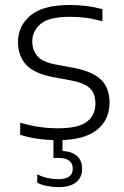

<svg xmlns="http://www.w3.org/2000/svg" viewBox="-20 -570 514 794"><path d="M219 9.5Q176.5 9.5 138.2 4.2Q100 -1 63.5 -12.5V-62.5Q106.5 -50 144 -44.8Q181.5 -39.5 220.5 -39.5Q303 -39.5 338.8 -66.2Q374.5 -93 374.5 -141.5Q374.5 -182 352.8 -204Q331 -226 275.5 -237L197 -251.5Q120 -267 87.2 -303.2Q54.5 -339.5 54.5 -396.5Q54.5 -462.5 106 -506Q157.5 -549.5 269.5 -549.5Q339.5 -549.5 403.5 -532V-482Q367.5 -492 336 -496.2Q304.5 -500.5 270 -500.5Q183 -500.5 148.2 -471.2Q113.5 -442 113.5 -398.5Q113.5 -363.5 133.5 -339Q153.5 -314.5 208.5 -303.5L287 -289Q365 -273.5 399 -239.2Q433 -205 433 -145.5Q433 -74 380 -32.2Q327 9.5 219 9.5ZM222 204Q199 204 175 199.2Q151 194.5 134 185.5V151Q156.5 162 178.5 166.5Q200.5 171 221 171Q281 171 281 127.5Q281 83 220 83H201V-10H238.5V54Q319.5 60 319.5 129Q319.5 164.5 294 184.2Q268.5 204 222 204Z"/></svg>

Font: Encode Sans Semi Expanded Light
Style: Regular
Weight: 300
Width: 6
Designer: Multiple Designers
Foundry: Impallari Type
Version: Version 3.000; ttfautohint (v1.8.3) -l 8 -r 50 -G 200 -x 14 